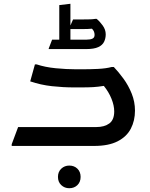

<svg xmlns="http://www.w3.org/2000/svg" viewBox="-20 -773 794 1017"><path d="M42 -9 76 -100H490Q533 -100 559 -119Q585 -138 585 -183Q585 -214 570.5 -250Q556 -286 530 -318Q499 -313 473.5 -311.5Q448 -310 407 -310H371Q314 -310 255 -316.5Q196 -323 140 -342L165 -432H174Q219 -417 275.5 -411.5Q332 -406 383 -406H415Q456 -406 498.5 -408Q541 -410 571 -418H583Q607 -393 633.5 -357Q660 -321 677.5 -277.5Q695 -234 695 -187Q695 -134 673 -91.5Q651 -49 603 -24.5Q555 0 479 0H42ZM287 164Q287 137 304.5 120.5Q322 104 347 104Q373 104 390 120.5Q407 137 407 164Q407 191 390 207.5Q373 224 347 224Q322 224 304.5 207.5Q287 191 287 164ZM540 -591Q540 -570 531.5 -552Q523 -534 500.5 -523.5Q478 -513 435 -513H238V-516L256 -563H294V-746L353 -753V-638L367 -670H420Q438 -670 455.5 -670.5Q473 -671 484 -673H492Q508 -660 524 -638Q540 -616 540 -591ZM417 -619H353V-563H439Q459 -563 470 -568.5Q481 -574 481 -588Q481 -608 467 -621Q457 -620 444 -619.5Q431 -619 417 -619Z"/></svg>

Font: Kufam Medium
Style: Regular
Weight: 500
Designer: Wael Morcos, Artur Schmal
Foundry: Original Type
Version: Version 1.300; ttfautohint (v1.8.3)